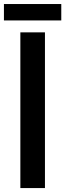

<svg xmlns="http://www.w3.org/2000/svg" viewBox="-20 -956 332 976"><path d="M83.5 -791.5H208.5V0H83.5ZM291.5 -935.5V-852.1H0V-935.5Z"/></svg>

Font: Resagnicto
Style: Bold
Weight: 700
Version: Version 0.9991